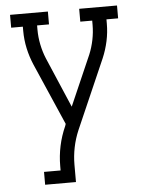

<svg xmlns="http://www.w3.org/2000/svg" viewBox="-53 -777 605 819"><g transform="rotate(-5 250.0 -367.5)"><path d="M107 0V-55H178V-74Q178 -117 187 -159.5Q196 -202 214 -242L217 -251L102 -515Q87 -550 79 -587Q71 -624 71 -662V-680H21V-735H183V-680H132V-662Q132 -630 138.5 -598Q145 -566 157 -537L249 -322L343 -537Q355 -566 361.5 -598Q368 -630 368 -662V-680H317V-735H479V-680H429V-662Q429 -624 421 -587Q413 -550 398 -515L269 -220Q254 -185 246.5 -148Q239 -111 239 -74V0Z"/></g></svg>

Font: Iosevka Curly Slab Light
Style: Regular
Weight: 300
Monospace: yes
Designer: Belleve Invis
Foundry: Belleve Invis
Version: Version 22.1.2; ttfautohint (v1.8.4)